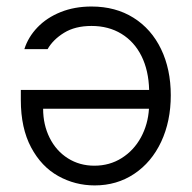

<svg xmlns="http://www.w3.org/2000/svg" viewBox="-20 -561 589 589"><path d="M503.9 -268.6Q503.9 -189 474.4 -126Q444.8 -63 391.6 -27.6Q338.4 7.8 270.5 7.8Q210.4 7.8 158.7 -21Q106.9 -49.8 75.4 -108.9Q43.9 -168 43.9 -253.9V-285.2H437.5Q436 -344.7 414.1 -388.9Q392.1 -433.1 352.5 -457.3Q313 -481.4 260.7 -481.4Q210.4 -481.4 176.5 -460.4Q142.6 -439.5 126 -410.2H54.7Q66.4 -447.3 95 -477.1Q123.5 -506.8 166 -523.9Q208.5 -541 260.7 -541Q334.5 -541 389.4 -506.6Q444.3 -472.2 474.1 -410.4Q503.9 -348.6 503.9 -268.6ZM269.5 -52.7Q316.4 -52.7 353.5 -76.2Q390.6 -99.6 412.4 -139.6Q434.1 -179.7 437 -227.5H112.3Q112.3 -178.2 132.3 -138.2Q152.3 -98.1 188.2 -75.4Q224.1 -52.7 269.5 -52.7Z"/></svg>

Font: Pretendard JP Light
Style: Regular
Weight: 300
Designer: Base glyphs from Inter by Rasmus Andersson; Hangeul glyphs from Noto Sans CJK(Source Han Sans) by Jang Soo-young and Kan
Foundry: Kil Hyung-jin
Version: Version 1.309